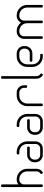

<svg xmlns="http://www.w3.org/2000/svg" viewBox="1399 -2239 840 3678"><g transform="rotate(-90 1819.0 -400.0)"><path d="M375 -300V-120.5C375 -104.5 371.2 -89.9 363.8 -76.8C356.2 -63.6 346.2 -53 333.5 -45C329.2 -41.7 326.5 -37.4 325.5 -32.2C324.5 -27.1 325.3 -22.2 328 -17.5L333.5 -9C336.5 -4.3 340.8 -1.4 346.2 -0.2C351.8 0.9 356.8 0 361.5 -3C380.5 -15.7 395.8 -32.2 407.5 -52.8C419.2 -73.2 425 -95.8 425 -120.5V-300C425 -327.7 419.8 -353.7 409.2 -378C398.8 -402.3 384.5 -423.5 366.5 -441.5C348.5 -459.5 327.3 -473.8 303 -484.2C278.7 -494.8 252.7 -500 225 -500H215C197.7 -500 181.4 -497.1 166.2 -491.2C151.1 -485.4 137.3 -477.3 125 -467V-780C125 -785.7 123.1 -790.4 119.2 -794.2C115.4 -798.1 110.7 -800 105 -800H95C89.3 -800 84.6 -798.1 80.8 -794.2C76.9 -790.4 75 -785.7 75 -780V-20C75 -14.3 76.9 -9.6 80.8 -5.8C84.6 -1.9 89.3 0 95 0H105C110.7 0 115.4 -1.9 119.2 -5.8C123.1 -9.6 125 -14.3 125 -20V-362C125.3 -374 127.9 -385.3 132.8 -396C137.6 -406.7 144 -416 152 -424C160 -432 169.4 -438.3 180.2 -443C191.1 -447.7 202.7 -450 215 -450H226C246.7 -450 266 -446.1 284 -438.2C302 -430.4 317.8 -419.8 331.2 -406.2C344.8 -392.8 355.4 -376.8 363.2 -358.5C371.1 -340.2 375 -320.7 375 -300Z M690 0H810C829.3 0 847.5 -3.7 864.5 -11C881.5 -18.3 896.3 -28.3 909 -41C921.7 -53.7 931.7 -68.5 939 -85.5C946.3 -102.5 950 -120.7 950 -140V-300C950 -327.7 944.8 -353.7 934.2 -378C923.8 -402.3 909.5 -423.5 891.5 -441.5C873.5 -459.5 852.3 -473.8 828 -484.2C803.7 -494.8 777.7 -500 750 -500H720C714.3 -500 709.6 -498.1 705.8 -494.2C701.9 -490.4 700 -485.7 700 -480V-470C700 -464.3 701.9 -459.6 705.8 -455.8C709.6 -451.9 714.3 -450 720 -450H750C770.7 -450 790.2 -446.1 808.5 -438.2C826.8 -430.4 842.8 -419.8 856.2 -406.2C869.8 -392.8 880.4 -376.8 888.2 -358.5C896.1 -340.2 900 -320.7 900 -300V-140C900 -127.7 897.7 -116 893 -105C888.3 -94 881.9 -84.4 873.8 -76.2C865.6 -68.1 856 -61.7 845 -57C834 -52.3 822.3 -50 810 -50H690C677.7 -50 666 -52.3 655 -57C644 -61.7 634.4 -68.1 626.2 -76.2C618.1 -84.4 611.7 -94 607 -105C602.3 -116 600 -127.7 600 -140V-160C600 -172.3 602.3 -184 607 -195C611.7 -206 618.1 -215.6 626.2 -223.8C634.4 -231.9 644 -238.3 655 -243C666 -247.7 677.7 -250 690 -250H830C835.7 -250 840.4 -251.9 844.2 -255.8C848.1 -259.6 850 -264.3 850 -270V-280C850 -285.7 848.1 -290.4 844.2 -294.2C840.4 -298.1 835.7 -300 830 -300H690C670.7 -300 652.5 -296.3 635.5 -289C618.5 -281.7 603.7 -271.7 591 -259C578.3 -246.3 568.3 -231.5 561 -214.5C553.7 -197.5 550 -179.3 550 -160V-140C550 -120.7 553.7 -102.5 561 -85.5C568.3 -68.5 578.3 -53.7 591 -41C603.7 -28.3 618.5 -18.3 635.5 -11C652.5 -3.7 670.7 0 690 0Z M1215 0H1335C1354.3 0 1372.5 -3.7 1389.5 -11C1406.5 -18.3 1421.3 -28.3 1434 -41C1446.7 -53.7 1456.7 -68.5 1464 -85.5C1471.3 -102.5 1475 -120.7 1475 -140V-300C1475 -327.7 1469.8 -353.7 1459.2 -378C1448.8 -402.3 1434.5 -423.5 1416.5 -441.5C1398.5 -459.5 1377.3 -473.8 1353 -484.2C1328.7 -494.8 1302.7 -500 1275 -500H1245C1239.3 -500 1234.6 -498.1 1230.8 -494.2C1226.9 -490.4 1225 -485.7 1225 -480V-470C1225 -464.3 1226.9 -459.6 1230.8 -455.8C1234.6 -451.9 1239.3 -450 1245 -450H1275C1295.7 -450 1315.2 -446.1 1333.5 -438.2C1351.8 -430.4 1367.8 -419.8 1381.2 -406.2C1394.8 -392.8 1405.4 -376.8 1413.2 -358.5C1421.1 -340.2 1425 -320.7 1425 -300V-140C1425 -127.7 1422.7 -116 1418 -105C1413.3 -94 1406.9 -84.4 1398.8 -76.2C1390.6 -68.1 1381 -61.7 1370 -57C1359 -52.3 1347.3 -50 1335 -50H1215C1202.7 -50 1191 -52.3 1180 -57C1169 -61.7 1159.4 -68.1 1151.2 -76.2C1143.1 -84.4 1136.7 -94 1132 -105C1127.3 -116 1125 -127.7 1125 -140V-160C1125 -172.3 1127.3 -184 1132 -195C1136.7 -206 1143.1 -215.6 1151.2 -223.8C1159.4 -231.9 1169 -238.3 1180 -243C1191 -247.7 1202.7 -250 1215 -250H1355C1360.7 -250 1365.4 -251.9 1369.2 -255.8C1373.1 -259.6 1375 -264.3 1375 -270V-280C1375 -285.7 1373.1 -290.4 1369.2 -294.2C1365.4 -298.1 1360.7 -300 1355 -300H1215C1195.7 -300 1177.5 -296.3 1160.5 -289C1143.5 -281.7 1128.7 -271.7 1116 -259C1103.3 -246.3 1093.3 -231.5 1086 -214.5C1078.7 -197.5 1075 -179.3 1075 -160V-140C1075 -120.7 1078.7 -102.5 1086 -85.5C1093.3 -68.5 1103.3 -53.7 1116 -41C1128.7 -28.3 1143.5 -18.3 1160.5 -11C1177.5 -3.7 1195.7 0 1215 0Z M1675 -20V-300C1675 -320.7 1678.9 -340.2 1686.8 -358.5C1694.6 -376.8 1705.2 -392.8 1718.8 -406.2C1732.2 -419.8 1748.2 -430.4 1766.5 -438.2C1784.8 -446.1 1804.3 -450 1825 -450H1885C1897.3 -450 1909 -447.7 1920 -443C1931 -438.3 1940.6 -431.9 1948.8 -423.8C1956.9 -415.6 1963.3 -406 1968 -395C1972.7 -384 1975 -372.3 1975 -360V-320C1975 -314.3 1976.9 -309.6 1980.8 -305.8C1984.6 -301.9 1989.3 -300 1995 -300H2005C2010.7 -300 2015.4 -301.9 2019.2 -305.8C2023.1 -309.6 2025 -314.3 2025 -320V-360C2025 -379.3 2021.3 -397.5 2014 -414.5C2006.7 -431.5 1996.7 -446.3 1984 -459C1971.3 -471.7 1956.5 -481.7 1939.5 -489C1922.5 -496.3 1904.3 -500 1885 -500H1825C1797.3 -500 1771.3 -494.8 1747 -484.2C1722.7 -473.8 1701.5 -459.5 1683.5 -441.5C1665.5 -423.5 1651.2 -402.3 1640.8 -378C1630.2 -353.7 1625 -327.7 1625 -300V-20C1625 -14.3 1626.9 -9.6 1630.8 -5.8C1634.6 -1.9 1639.3 0 1645 0H1655C1660.7 0 1665.4 -1.9 1669.2 -5.8C1673.1 -9.6 1675 -14.3 1675 -20Z M2150 -780V-120.5C2150 -95.8 2155.8 -73.2 2167.5 -52.8C2179.2 -32.2 2194.5 -15.7 2213.5 -3C2218.2 0 2223.2 0.9 2228.8 -0.2C2234.2 -1.4 2238.5 -4.3 2241.5 -9L2247 -17.5C2249.7 -22.2 2250.5 -27.1 2249.5 -32.2C2248.5 -37.4 2245.8 -41.7 2241.5 -45C2228.8 -53 2218.8 -63.6 2211.2 -76.8C2203.8 -89.9 2200 -104.5 2200 -120.5V-780C2200 -785.7 2198.1 -790.4 2194.2 -794.2C2190.4 -798.1 2185.7 -800 2180 -800H2170C2164.3 -800 2159.6 -798.1 2155.8 -794.2C2151.9 -790.4 2150 -785.7 2150 -780Z M2636 -500H2576C2548.3 -500 2522.4 -494.8 2498.2 -484.2C2474.1 -473.8 2453 -459.5 2435 -441.5C2417 -423.5 2402.7 -402.4 2392 -378.2C2381.3 -354.1 2376 -328 2376 -300V-200C2376 -172.3 2381.2 -146.3 2391.8 -122C2402.2 -97.7 2416.5 -76.5 2434.5 -58.5C2452.5 -40.5 2473.7 -26.2 2498 -15.8C2522.3 -5.2 2548.3 0 2576 0H2606.5C2612.2 0 2616.9 -1.9 2620.8 -5.8C2624.6 -9.6 2626.5 -14.3 2626.5 -20V-30C2626.5 -35.7 2624.6 -40.4 2620.8 -44.2C2616.9 -48.1 2612.2 -50 2606.5 -50H2576C2555.3 -50 2535.8 -53.9 2517.5 -61.8C2499.2 -69.6 2483.2 -80.2 2469.8 -93.8C2456.2 -107.2 2445.6 -123.2 2437.8 -141.5C2429.9 -159.8 2426 -179.3 2426 -200V-301C2426 -321.7 2430 -341 2438 -359C2446 -377 2456.8 -392.8 2470.2 -406.2C2483.8 -419.8 2499.6 -430.4 2517.8 -438.2C2535.9 -446.1 2555.3 -450 2576 -450H2636C2648.3 -450 2660 -447.7 2671 -443C2682 -438.3 2691.6 -431.9 2699.8 -423.8C2707.9 -415.6 2714.3 -406 2719 -395C2723.7 -384 2726 -372.3 2726 -360V-340C2726 -327.7 2723.7 -316 2719 -305C2714.3 -294 2707.9 -284.4 2699.8 -276.2C2691.6 -268.1 2682 -261.7 2671 -257C2660 -252.3 2648.3 -250 2636 -250H2496C2490.3 -250 2485.6 -248.1 2481.8 -244.2C2477.9 -240.4 2476 -235.7 2476 -230V-220C2476 -214.3 2477.9 -209.6 2481.8 -205.8C2485.6 -201.9 2490.3 -200 2496 -200H2636C2655.3 -200 2673.5 -203.7 2690.5 -211C2707.5 -218.3 2722.3 -228.3 2735 -241C2747.7 -253.7 2757.7 -268.5 2765 -285.5C2772.3 -302.5 2776 -320.7 2776 -340V-360C2776 -379.3 2772.3 -397.5 2765 -414.5C2757.7 -431.5 2747.7 -446.3 2735 -459C2722.3 -471.7 2707.5 -481.7 2690.5 -489C2673.5 -496.3 2655.3 -500 2636 -500Z M3053.5 -450H3063.5C3084.2 -450 3103.7 -446.1 3122 -438.2C3140.3 -430.4 3156.2 -419.8 3169.8 -406.2C3183.2 -392.8 3193.9 -376.8 3201.8 -358.5C3209.6 -340.2 3213.5 -320.7 3213.5 -300V-20C3213.5 -14.3 3215.4 -9.6 3219.2 -5.8C3223.1 -1.9 3227.8 0 3233.5 0H3243.5C3249.2 0 3253.9 -1.9 3257.8 -5.8C3261.6 -9.6 3263.5 -14.3 3263.5 -20V-360C3263.5 -372.3 3265.8 -384 3270.5 -395C3275.2 -406 3281.6 -415.6 3289.8 -423.8C3297.9 -431.9 3307.5 -438.3 3318.5 -443C3329.5 -447.7 3341.2 -450 3353.5 -450H3363.5C3384.2 -450 3403.7 -446.1 3422 -438.2C3440.3 -430.4 3456.2 -419.8 3469.8 -406.2C3483.2 -392.8 3493.9 -376.8 3501.8 -358.5C3509.6 -340.2 3513.5 -320.7 3513.5 -300V-20C3513.5 -14.3 3515.4 -9.6 3519.2 -5.8C3523.1 -1.9 3527.8 0 3533.5 0H3543.5C3549.2 0 3553.9 -1.9 3557.8 -5.8C3561.6 -9.6 3563.5 -14.3 3563.5 -20V-300C3563.5 -327.7 3558.2 -353.7 3547.8 -378C3537.2 -402.3 3523 -423.5 3505 -441.5C3487 -459.5 3465.8 -473.8 3441.5 -484.2C3417.2 -494.8 3391.2 -500 3363.5 -500H3353.5C3339.2 -500 3325.5 -498 3312.5 -494C3299.5 -490 3287.5 -484.3 3276.5 -477C3265.5 -469.7 3255.6 -460.9 3246.8 -450.8C3237.9 -440.6 3230.8 -429.3 3225.5 -417C3207.5 -442.3 3184.3 -462.5 3156 -477.5C3127.7 -492.5 3096.8 -500 3063.5 -500H3053.5C3034.2 -500 3016 -496.3 2999 -489C2982 -481.7 2967.2 -471.7 2954.5 -459C2941.8 -446.3 2931.8 -431.5 2924.5 -414.5C2917.2 -397.5 2913.5 -379.3 2913.5 -360V-20C2913.5 -14.3 2915.4 -9.6 2919.2 -5.8C2923.1 -1.9 2927.8 0 2933.5 0H2943.5C2949.2 0 2953.9 -1.9 2957.8 -5.8C2961.6 -9.6 2963.5 -14.3 2963.5 -20V-360C2963.5 -372.3 2965.8 -384 2970.5 -395C2975.2 -406 2981.6 -415.6 2989.8 -423.8C2997.9 -431.9 3007.5 -438.3 3018.5 -443C3029.5 -447.7 3041.2 -450 3053.5 -450Z"/></g></svg>

Font: lerotica
Style: Regular
Weight: 400
Designer: defharo
Foundry: deFharo
Version: Version 1.001 2011